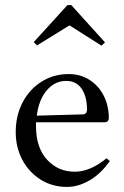

<svg xmlns="http://www.w3.org/2000/svg" viewBox="-20 -729 490 757"><path d="M413 -94Q377 -43 332.5 -17.5Q288 8 244 8Q186 8 140 -21Q94 -50 68 -99Q42 -148 42 -208Q42 -274 69.5 -326Q97 -378 144.5 -407.5Q192 -437 251 -437Q297 -437 333 -414Q369 -391 389 -351.5Q409 -312 409 -264Q409 -247 392 -247H122V-231Q122 -147 165.5 -99.5Q209 -52 274 -52Q336 -52 400 -105ZM125 -273 305 -278Q323 -278 323 -297Q323 -348 302 -379Q281 -410 241 -410Q196 -410 164.5 -373Q133 -336 125 -273ZM394 -562 380 -549 254 -629 126 -550 113 -563 246 -709H261Z"/></svg>

Font: Ibarra Real Nova
Style: Regular
Weight: 400
Designer: Jose Maria Ribagorda & Octavio Pardo
Foundry: Jose Maria Ribagorda
Version: Version 1.014